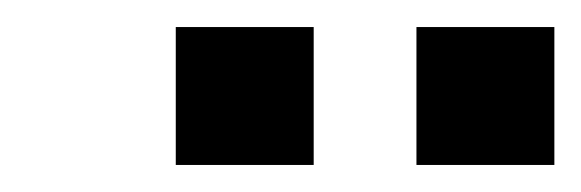

<svg xmlns="http://www.w3.org/2000/svg" viewBox="-20 -730 430 142"><path d="M288 -710H390V-608H288ZM110 -710H212V-608H110Z"/></svg>

Font: Stick
Style: Regular
Weight: 400
Designer: Fontworks Inc.
Foundry: Fontworks Inc.
Version: Version 1.100